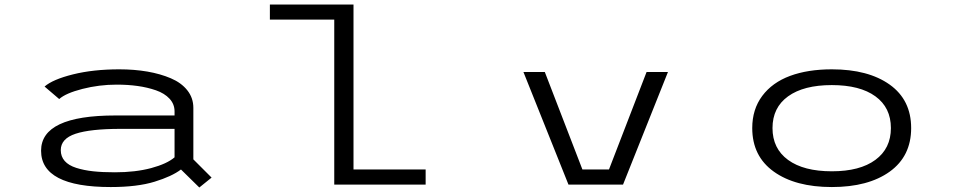

<svg xmlns="http://www.w3.org/2000/svg" viewBox="-20 -820 4240 853"><path d="M510 -512Q577 -512 634.8 -502Q692.5 -492 739 -472.2Q785.5 -452.5 812.2 -418.8Q839 -385 839 -341V-112L920 -31L865.5 13L784 -67Q744 -36.5 667 -12.8Q590 11 472 11Q162.5 11 162.5 -150.5Q162.5 -307 493 -307H755.5V-325Q755.5 -357.5 733.2 -381.5Q711 -405.5 672.8 -418.8Q634.5 -432 591.2 -438Q548 -444 498.5 -444Q420.5 -444 346.2 -425Q272 -406 243 -380L178 -435.5Q214 -467 304 -489.5Q394 -512 510 -512ZM490.5 -54.5Q581.5 -54.5 651.5 -73.2Q721.5 -92 755.5 -121V-247.5H515.5Q381.5 -247.5 315.8 -225.8Q250 -204 250 -153Q250 -124.5 267.5 -104.8Q285 -85 318.8 -74.2Q352.5 -63.5 393.8 -59Q435 -54.5 490.5 -54.5Z M1550.5 -67H1871V0H1465V-733H1179V-800H1550.5Z M2852.5 -500H2947.5L2748 0H2505.5L2305.5 -500H2400.5L2567.5 -67H2685.5Z M3322 -251Q3322 -334.5 3366.5 -394Q3411 -453.5 3490 -482.8Q3569 -512 3675.5 -512Q3837.5 -512 3932.8 -444Q4028 -376 4028 -251Q4028 -126 3932.8 -57.5Q3837.5 11 3675.5 11Q3513.5 11 3417.8 -57.5Q3322 -126 3322 -251ZM3938 -251Q3938 -342 3869.2 -392Q3800.5 -442 3675.5 -442Q3550.5 -442 3481.2 -392Q3412 -342 3412 -251Q3412 -160 3481.2 -109.5Q3550.5 -59 3675.5 -59Q3800.5 -59 3869.2 -109.8Q3938 -160.5 3938 -251Z"/></svg>

Font: League Mono Extended Light
Style: Regular
Weight: 300
Width: 9
Designer: Tyler Finck
Foundry: The League of Moveable Type / Tyler Finck
Version: Version 2.210